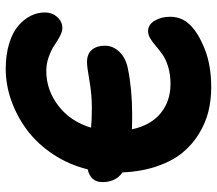

<svg xmlns="http://www.w3.org/2000/svg" viewBox="-64 -652 765 677"><g transform="rotate(90 318.5 -313.5)"><path d="M223.1 48.8Q173.3 48.8 134 36.9Q94.7 24.9 71.3 4.9Q47.9 -15.1 35.9 -39.1Q23.9 -63 23.9 -88.9Q23.9 -114.7 40 -132.8Q56.2 -150.9 79.1 -150.9Q91.3 -150.9 107.9 -142.1Q124.5 -133.3 140.1 -122.6Q155.8 -111.8 180.2 -103Q204.6 -94.2 230 -94.2Q297.4 -94.2 352.8 -136.7Q408.2 -179.2 430.2 -252Q401.9 -254.9 361.8 -254.9Q313 -254.9 264.2 -246.3Q215.3 -237.8 199.2 -237.8Q169.9 -237.8 155.5 -255.1Q141.1 -272.5 141.1 -300.8Q141.1 -329.6 162.8 -352.1Q184.6 -374.5 221.2 -381.8Q295.4 -397 383.8 -397Q419.9 -397 436 -396Q421.9 -462.4 379.4 -497.3Q336.9 -532.2 275.9 -532.2Q243.2 -532.2 216.3 -524.2Q189.5 -516.1 172.9 -504.4Q156.2 -492.7 142.8 -481Q129.4 -469.2 116.2 -461.2Q103 -453.1 89.8 -453.1Q66.9 -453.1 53 -476.3Q39.1 -499.5 39.1 -530.8Q39.1 -572.3 67.9 -601.1Q94.7 -629.4 152.3 -652.6Q210 -675.8 288.1 -675.8Q332 -675.8 372.3 -666Q412.6 -656.2 451.2 -632.8Q489.7 -609.4 518.6 -574.2Q547.4 -539.1 566.2 -484.9Q585 -430.7 587.9 -362.8Q622.1 -339.4 622.1 -292Q622.1 -250.5 577.1 -240.2Q561 -174.3 524.4 -118.9Q487.8 -63.5 439.7 -27.3Q391.6 8.8 335.7 28.8Q279.8 48.8 223.1 48.8Z"/></g></svg>

Font: Shantell Sans Bouncy
Style: Bold
Weight: 700
Designer: Stephen Nixon, Anya Danilova, Shantell Martin
Foundry: Arrow Type
Version: Version 1.006;[9816181b4]